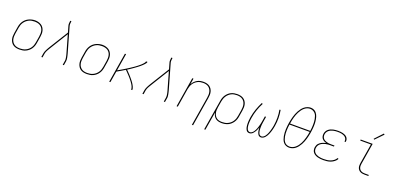

<svg xmlns="http://www.w3.org/2000/svg" viewBox="9 -1882 6582 3213"><g transform="rotate(20 3300.0 -276.0)"><path d="M246 8Q216 8 187.5 2Q159 -4 135.5 -19Q112 -34 96.5 -57Q81 -80 73.5 -107.5Q66 -135 66.5 -164.5Q67 -194 72 -223L90 -333Q94 -361 103.5 -388Q113 -415 129.5 -440Q146 -465 169 -484.5Q192 -504 218.5 -516Q245 -528 273.5 -534.5Q302 -541 329 -541Q358 -541 386.5 -533.5Q415 -526 438.5 -511.5Q462 -497 478 -473.5Q494 -450 501.5 -423Q509 -396 508.5 -366Q508 -336 503 -307L485 -197Q481 -169 471.5 -141.5Q462 -114 445.5 -89.5Q429 -65 406 -45.5Q383 -26 356.5 -13.5Q330 -1 301.5 3.5Q273 8 246 8ZM246 -11Q271 -11 297 -15.5Q323 -20 347.5 -31.5Q372 -43 393 -61Q414 -79 429 -101.5Q444 -124 452.5 -149Q461 -174 465 -200L483 -310Q487 -336 487.5 -363Q488 -390 482 -415Q476 -440 461.5 -461Q447 -482 426 -495Q405 -508 379 -513.5Q353 -519 327 -519Q301 -519 275.5 -514.5Q250 -510 226 -498Q202 -486 181.5 -468Q161 -450 146 -427.5Q131 -405 122.5 -380.5Q114 -356 110 -330L92 -220Q88 -194 87.5 -167.5Q87 -141 93 -116Q99 -91 113 -70.5Q127 -50 147.5 -36Q168 -22 194 -16.5Q220 -11 246 -11Z M634 0 646 -74Q649 -91 656 -107.5Q663 -124 671.5 -140.5Q680 -157 689 -173Q698 -189 708 -205L913 -536L882 -644Q876 -663 877 -684.5Q878 -706 881 -728L882 -735H903L902 -728Q899 -708 898 -687.5Q897 -667 902 -649L1029 -205Q1033 -189 1037 -173Q1041 -157 1044 -140.5Q1047 -124 1049 -107.5Q1051 -91 1048 -74L1036 0H1015L1027 -74Q1030 -90 1028 -106Q1026 -122 1023.5 -138Q1021 -154 1017 -169Q1013 -184 1009 -199L920 -510L726 -195Q717 -180 708 -165.5Q699 -151 691 -136Q683 -121 676 -105.5Q669 -90 667 -74L655 0Z M1446 8Q1416 8 1387.5 2Q1359 -4 1335.5 -19Q1312 -34 1296.5 -57Q1281 -80 1273.5 -107.5Q1266 -135 1266.5 -164.5Q1267 -194 1272 -223L1290 -333Q1294 -361 1303.5 -388Q1313 -415 1329.5 -440Q1346 -465 1369 -484.5Q1392 -504 1418.5 -516Q1445 -528 1473.5 -534.5Q1502 -541 1529 -541Q1558 -541 1586.5 -533.5Q1615 -526 1638.5 -511.5Q1662 -497 1678 -473.5Q1694 -450 1701.5 -423Q1709 -396 1708.5 -366Q1708 -336 1703 -307L1685 -197Q1681 -169 1671.5 -141.5Q1662 -114 1645.5 -89.5Q1629 -65 1606 -45.5Q1583 -26 1556.5 -13.5Q1530 -1 1501.5 3.5Q1473 8 1446 8ZM1446 -11Q1471 -11 1497 -15.5Q1523 -20 1547.5 -31.5Q1572 -43 1593 -61Q1614 -79 1629 -101.5Q1644 -124 1652.5 -149Q1661 -174 1665 -200L1683 -310Q1687 -336 1687.5 -363Q1688 -390 1682 -415Q1676 -440 1661.5 -461Q1647 -482 1626 -495Q1605 -508 1579 -513.5Q1553 -519 1527 -519Q1501 -519 1475.5 -514.5Q1450 -510 1426 -498Q1402 -486 1381.5 -468Q1361 -450 1346 -427.5Q1331 -405 1322.5 -380.5Q1314 -356 1310 -330L1292 -220Q1288 -194 1287.5 -167.5Q1287 -141 1293 -116Q1299 -91 1313 -70.5Q1327 -50 1347.5 -36Q1368 -22 1394 -16.5Q1420 -11 1446 -11Z M1843 0 1930 -530H1951L1901 -223Q1915 -231 1929 -239Q1943 -247 1956.5 -255Q1970 -263 1984 -271Q1998 -279 2011.5 -287.5Q2025 -296 2039 -304.5Q2053 -313 2066.5 -321.5Q2080 -330 2093.5 -339Q2107 -348 2120.5 -357Q2134 -366 2147 -375Q2160 -384 2173 -393.5Q2186 -403 2199 -413Q2212 -423 2224.5 -433.5Q2237 -444 2249 -454.5Q2261 -465 2272 -477Q2283 -489 2293.5 -502Q2304 -515 2306 -530H2332Q2330 -515 2320.5 -502.5Q2311 -490 2300.5 -478.5Q2290 -467 2279 -456.5Q2268 -446 2256 -436Q2244 -426 2232 -416Q2220 -406 2207.5 -397Q2195 -388 2182.5 -378.5Q2170 -369 2157.5 -360.5Q2145 -352 2132.5 -343Q2120 -334 2107 -325.5Q2094 -317 2081 -308.5Q2068 -300 2055 -292Q2065 -282 2075.5 -271Q2086 -260 2096.5 -249.5Q2107 -239 2117 -228Q2127 -217 2137 -205.5Q2147 -194 2156.5 -183Q2166 -172 2175.5 -160Q2185 -148 2194 -136.5Q2203 -125 2211 -112.5Q2219 -100 2226.5 -87Q2234 -74 2240.5 -60Q2247 -46 2251 -31Q2255 -16 2253 0H2232Q2234 -15 2230 -30Q2226 -45 2220 -58.5Q2214 -72 2206.5 -84Q2199 -96 2191 -108Q2183 -120 2174 -131.5Q2165 -143 2156 -154.5Q2147 -166 2137.5 -177Q2128 -188 2118.5 -198.5Q2109 -209 2099 -219.5Q2089 -230 2079 -240.5Q2069 -251 2059 -261.5Q2049 -272 2038 -282Q2003 -260 1967.5 -239.5Q1932 -219 1897 -199L1864 0Z M2434 0 2446 -74Q2449 -91 2456 -107.5Q2463 -124 2471.5 -140.5Q2480 -157 2489 -173Q2498 -189 2508 -205L2713 -536L2682 -644Q2676 -663 2677 -684.5Q2678 -706 2681 -728L2682 -735H2703L2702 -728Q2699 -708 2698 -687.5Q2697 -667 2702 -649L2829 -205Q2833 -189 2837 -173Q2841 -157 2844 -140.5Q2847 -124 2849 -107.5Q2851 -91 2848 -74L2836 0H2815L2827 -74Q2830 -90 2828 -106Q2826 -122 2823.5 -138Q2821 -154 2817 -169Q2813 -184 2809 -199L2720 -510L2526 -195Q2517 -180 2508 -165.5Q2499 -151 2491 -136Q2483 -121 2476 -105.5Q2469 -90 2467 -74L2455 0Z M3390 205 3475 -310Q3479 -336 3480 -362Q3481 -388 3475.5 -412.5Q3470 -437 3457 -458Q3444 -479 3424.5 -493Q3405 -507 3380 -513Q3355 -519 3329 -519Q3305 -519 3279.5 -514.5Q3254 -510 3230.5 -498Q3207 -486 3187 -468Q3167 -450 3153 -427.5Q3139 -405 3131 -380.5Q3123 -356 3118 -331L3064 0H3043L3130 -530H3151L3134 -426Q3149 -453 3170.5 -475Q3192 -497 3218 -512Q3244 -527 3273 -532.5Q3302 -538 3330 -538Q3359 -538 3387 -531.5Q3415 -525 3437 -509.5Q3459 -494 3474 -471Q3489 -448 3495.5 -421Q3502 -394 3501 -365Q3500 -336 3495 -307L3411 205Z M3609 205 3698 -333Q3702 -361 3711 -387.5Q3720 -414 3736 -438.5Q3752 -463 3774 -483Q3796 -503 3822 -515.5Q3848 -528 3875.5 -533Q3903 -538 3930 -538Q3960 -538 3988.5 -532Q4017 -526 4040 -511Q4063 -496 4079 -473Q4095 -450 4102 -422.5Q4109 -395 4108.5 -365.5Q4108 -336 4103 -307L4085 -197Q4081 -169 4071.5 -142Q4062 -115 4045.5 -90.5Q4029 -66 4006.5 -46Q3984 -26 3957.5 -14Q3931 -2 3903 3Q3875 8 3847 8Q3817 8 3788 1Q3759 -6 3737 -23.5Q3715 -41 3702 -66.5Q3689 -92 3684 -120L3630 205ZM3847 -11Q3873 -11 3898.5 -15.5Q3924 -20 3948 -31.5Q3972 -43 3993 -61Q4014 -79 4029 -102Q4044 -125 4052.5 -149.5Q4061 -174 4065 -200L4083 -310Q4087 -336 4087.5 -362.5Q4088 -389 4082 -413.5Q4076 -438 4062.5 -459Q4049 -480 4028 -494Q4007 -508 3981.5 -513.5Q3956 -519 3930 -519Q3905 -519 3879.5 -514.5Q3854 -510 3830.5 -498Q3807 -486 3787 -467.5Q3767 -449 3753 -426.5Q3739 -404 3730.5 -379.5Q3722 -355 3718 -330L3700 -221Q3696 -195 3695 -169Q3694 -143 3699.5 -118.5Q3705 -94 3718 -72.5Q3731 -51 3751 -36.5Q3771 -22 3795.5 -16.5Q3820 -11 3847 -11Z M4339 8Q4323 8 4309.5 1.5Q4296 -5 4287.5 -16.5Q4279 -28 4273.5 -41.5Q4268 -55 4265 -69.5Q4262 -84 4260.5 -99Q4259 -114 4258.5 -129.5Q4258 -145 4258.5 -160.5Q4259 -176 4260.5 -191.5Q4262 -207 4264 -222.5Q4266 -238 4268 -253Q4274 -290 4283.5 -326.5Q4293 -363 4305.5 -399Q4318 -435 4333 -469.5Q4348 -504 4365 -538L4384 -529Q4366 -496 4351.5 -462Q4337 -428 4325 -393Q4313 -358 4303.5 -322Q4294 -286 4289 -250Q4286 -233 4284 -215.5Q4282 -198 4280.5 -181Q4279 -164 4278.5 -146.5Q4278 -129 4279.5 -112Q4281 -95 4284 -78.5Q4287 -62 4293.5 -47.5Q4300 -33 4312.5 -22Q4325 -11 4342 -11Q4361 -11 4377.5 -23Q4394 -35 4405.5 -51Q4417 -67 4425.5 -84.5Q4434 -102 4440.5 -119.5Q4447 -137 4452.5 -155.5Q4458 -174 4462.5 -192Q4467 -210 4470.5 -228.5Q4474 -247 4477 -265L4490 -345H4511L4498 -265Q4496 -250 4493.5 -235.5Q4491 -221 4489.5 -206.5Q4488 -192 4487 -177.5Q4486 -163 4486 -148.5Q4486 -134 4486.5 -119.5Q4487 -105 4489 -91Q4491 -77 4494.5 -63.5Q4498 -50 4504.5 -38.5Q4511 -27 4522.5 -19Q4534 -11 4549 -11Q4567 -11 4583 -22.5Q4599 -34 4610.5 -49Q4622 -64 4630.5 -81Q4639 -98 4645.5 -115Q4652 -132 4657.5 -149.5Q4663 -167 4667.5 -184.5Q4672 -202 4676 -220Q4680 -238 4683 -256Q4694 -327 4693.5 -396.5Q4693 -466 4680 -534L4700 -538Q4713 -468 4714 -397Q4715 -326 4703 -253Q4700 -233 4695.5 -214Q4691 -195 4686 -175.5Q4681 -156 4674.5 -137Q4668 -118 4660 -99.5Q4652 -81 4641.5 -62.5Q4631 -44 4617 -28.5Q4603 -13 4584.5 -2.5Q4566 8 4546 8Q4529 8 4515.5 0.5Q4502 -7 4493.5 -20Q4485 -33 4480 -48Q4475 -63 4472 -78.5Q4469 -94 4468 -110Q4467 -126 4467 -142Q4462 -126 4455.5 -110Q4449 -94 4441 -78Q4433 -62 4423 -47.5Q4413 -33 4400.5 -20Q4388 -7 4371.5 0.5Q4355 8 4339 8Z M5047 8Q5016 8 4989 -4Q4962 -16 4944 -38Q4926 -60 4916 -87.5Q4906 -115 4900.5 -143.5Q4895 -172 4893.5 -202.5Q4892 -233 4893 -263.5Q4894 -294 4897.5 -324.5Q4901 -355 4906 -385Q4911 -414 4917 -442.5Q4923 -471 4931.5 -499Q4940 -527 4950.5 -554.5Q4961 -582 4976 -609Q4991 -636 5009.5 -660.5Q5028 -685 5052 -704Q5076 -723 5105 -734Q5134 -745 5162 -745Q5182 -745 5201.5 -739.5Q5221 -734 5237 -723.5Q5253 -713 5265 -698Q5277 -683 5285.5 -666Q5294 -649 5299.5 -630Q5305 -611 5308.5 -592Q5312 -573 5314 -553Q5316 -533 5316.5 -512.5Q5317 -492 5316 -471.5Q5315 -451 5313 -431Q5311 -411 5308.5 -390.5Q5306 -370 5303 -350Q5298 -321 5292 -292.5Q5286 -264 5277.5 -236Q5269 -208 5258.5 -180.5Q5248 -153 5233 -126Q5218 -99 5199.5 -74.5Q5181 -50 5157 -31Q5133 -12 5104 -2Q5075 8 5047 8ZM4926 -377H5286Q5290 -404 5292.5 -431Q5295 -458 5295.5 -485Q5296 -512 5294.5 -538.5Q5293 -565 5288 -590.5Q5283 -616 5274.5 -640.5Q5266 -665 5249.5 -683.5Q5233 -702 5209 -713Q5185 -724 5158 -724Q5131 -724 5104.5 -713Q5078 -702 5056.5 -682.5Q5035 -663 5018.5 -640Q5002 -617 4989 -591.5Q4976 -566 4966.5 -540.5Q4957 -515 4949.5 -488.5Q4942 -462 4936.5 -435.5Q4931 -409 4927 -382Q4927 -381 4926.5 -379.5Q4926 -378 4926 -377ZM5048 -11Q5075 -11 5101.5 -21.5Q5128 -32 5150 -51Q5172 -70 5189 -93Q5206 -116 5219 -141.5Q5232 -167 5241.5 -193Q5251 -219 5258.5 -245.5Q5266 -272 5272 -299Q5278 -326 5282 -352Q5282 -354 5282.5 -355.5Q5283 -357 5283 -358H4923Q4919 -331 4916.5 -304.5Q4914 -278 4913.5 -251Q4913 -224 4914.5 -197.5Q4916 -171 4920.5 -145.5Q4925 -120 4934 -96Q4943 -72 4958 -52Q4973 -32 4997 -21.5Q5021 -11 5048 -11Z M5657 8Q5631 8 5605.5 5.5Q5580 3 5556 -3.5Q5532 -10 5510.5 -22Q5489 -34 5473.5 -52.5Q5458 -71 5452.5 -96Q5447 -121 5451 -147Q5454 -164 5460.5 -181Q5467 -198 5479 -212Q5491 -226 5506.5 -237Q5522 -248 5538.5 -255.5Q5555 -263 5572.5 -268Q5590 -273 5607 -277Q5585 -283 5564.5 -294Q5544 -305 5530 -322.5Q5516 -340 5511.5 -363.5Q5507 -387 5511 -411Q5514 -433 5525.5 -454Q5537 -475 5555 -490Q5573 -505 5594.5 -514.5Q5616 -524 5638 -529Q5660 -534 5682 -536Q5704 -538 5726 -538Q5748 -538 5770 -536Q5792 -534 5812 -529Q5832 -524 5851 -514.5Q5870 -505 5884 -490Q5898 -475 5904.5 -454.5Q5911 -434 5907 -413Q5907 -411 5906.5 -409Q5906 -407 5906 -405H5885Q5886 -407 5886 -408.5Q5886 -410 5886 -412Q5890 -430 5883.5 -448Q5877 -466 5864.5 -478.5Q5852 -491 5835.5 -499Q5819 -507 5801 -511.5Q5783 -516 5764 -517.5Q5745 -519 5726 -519Q5707 -519 5687 -517.5Q5667 -516 5647.5 -511.5Q5628 -507 5608.5 -499Q5589 -491 5572.5 -478Q5556 -465 5545 -446.5Q5534 -428 5531 -408Q5528 -388 5532 -368.5Q5536 -349 5547.5 -334Q5559 -319 5576 -309.5Q5593 -300 5611.5 -294.5Q5630 -289 5650.5 -287Q5671 -285 5691 -285H5751L5748 -266H5688Q5666 -266 5644.5 -264.5Q5623 -263 5600.5 -258Q5578 -253 5557 -244Q5536 -235 5517 -221Q5498 -207 5486.5 -186.5Q5475 -166 5472 -144Q5468 -122 5473.5 -100Q5479 -78 5493 -62Q5507 -46 5526.5 -36Q5546 -26 5567.5 -20.5Q5589 -15 5611.5 -13Q5634 -11 5657 -11Q5687 -11 5717 -14.5Q5747 -18 5776 -29Q5805 -40 5831 -59.5Q5857 -79 5872 -107L5891 -98Q5875 -68 5846.5 -46Q5818 -24 5786.5 -12Q5755 0 5722 4Q5689 8 5657 8Z M6389 0Q6369 0 6348.5 -3.5Q6328 -7 6310.5 -16.5Q6293 -26 6280.5 -41Q6268 -56 6262 -75Q6256 -94 6256 -114.5Q6256 -135 6259 -156L6318 -511H6128V-530H6342L6280 -153Q6277 -135 6277 -117.5Q6277 -100 6282 -83.5Q6287 -67 6297.5 -54Q6308 -41 6322.5 -33Q6337 -25 6354.5 -22Q6372 -19 6389 -19H6458V0ZM6341 -604 6328 -616 6460 -757 6476 -743Z"/></g></svg>

Font: Iosevka Curly Thin Extended
Style: Italic
Weight: 100
Width: 7
Italic angle: -9°
Monospace: yes
Designer: Belleve Invis
Foundry: Belleve Invis
Version: Version 11.1.0; ttfautohint (v1.8.3)